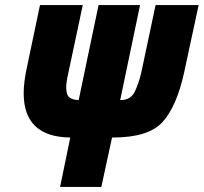

<svg xmlns="http://www.w3.org/2000/svg" viewBox="-20 -734 800 754"><path d="M216 0H378L420 -194H424Q564 -194 619 -255.5Q674 -317 703 -449L760 -714H591L535 -450Q526 -410 510 -375.5Q494 -341 454 -341H452L530 -714H367L289 -341H287Q264 -342 252 -352Q240 -362 240 -391Q240 -411 248 -446L305 -714H137L86 -471Q73 -412 73 -368Q73 -197 254 -194H256Z"/></svg>

Font: Noto Sans Display Condensed Black
Style: Italic
Weight: 900
Width: 3
Italic angle: -192°
Designer: Monotype Design Team
Foundry: Monotype Imaging Inc.
Version: Version 1.900